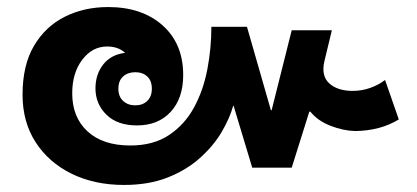

<svg xmlns="http://www.w3.org/2000/svg" viewBox="-20 -554 1185 545"><path d="M332 -29Q248 -29 183 -61Q118 -93 81 -150.5Q44 -208 44 -285Q44 -369 76.5 -424Q109 -479 164 -506.5Q219 -534 287 -534Q383 -534 441.5 -482Q500 -430 500 -341Q500 -275 464.5 -236.5Q429 -198 369 -198Q313 -198 282 -228.5Q251 -259 251 -303Q251 -343 273 -371Q295 -399 335 -404Q316 -422 284 -422Q242 -422 213.5 -384.5Q185 -347 185 -289Q185 -221 228.5 -181Q272 -141 350 -141Q415 -141 459.5 -170.5Q504 -200 530.5 -248.5Q557 -297 568.5 -357Q580 -417 580 -478H681L749 -241H751L808 -468H922L901 -381Q891 -339 914.5 -317.5Q938 -296 981 -296Q1007 -296 1031 -304.5Q1055 -313 1073 -327L1112 -215Q1060 -183 988 -182Q954 -183 918 -197Q882 -211 861 -237H858L808 -78H696L643 -254H642Q632 -218 609 -179Q586 -140 547.5 -105.5Q509 -71 455.5 -50Q402 -29 332 -29ZM364 -255Q385 -255 398 -267.5Q411 -280 411 -302Q411 -325 398 -337Q385 -349 364 -349Q343 -349 329.5 -337Q316 -325 316 -302Q316 -280 329.5 -267.5Q343 -255 364 -255Z"/></svg>

Font: Noto Sans Thai Looped
Style: Bold
Weight: 700
Designer: Sasikarn Vongin, Ben Mitchell
Foundry: The Fontpad Ltd
Version: Version 1.001; ttfautohint (v1.8.4.7-5d5b)